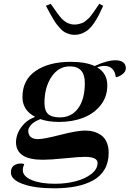

<svg xmlns="http://www.w3.org/2000/svg" viewBox="-20 -811 696 1031"><path d="M226.6 -779.8 252.4 -790.5Q294.9 -728 312 -710.4Q342.8 -679.2 380.4 -679.2Q392.1 -679.2 403.1 -681.9Q414.1 -684.6 422.4 -687.7Q430.7 -690.9 440.2 -699Q449.7 -707 455.3 -711.9Q460.9 -716.8 470.5 -729.5Q480 -742.2 483.9 -747.8Q487.8 -753.4 498.5 -769Q509.3 -784.7 513.2 -790.5L534.2 -779.8Q520.5 -749.5 510 -729Q499.5 -708.5 484.9 -687Q470.2 -665.5 455.6 -652.8Q440.9 -640.1 421.6 -632.1Q402.3 -624 379.9 -624Q365.2 -624 351.8 -628.2Q338.4 -632.3 327.9 -637.9Q317.4 -643.6 305.7 -656Q293.9 -668.5 286.1 -678.2Q278.3 -688 266.4 -708Q254.4 -728 247.3 -741Q240.2 -753.9 226.6 -779.8ZM301.3 -180.7Q363.8 -180.7 399.7 -229.5Q435.5 -278.3 435.5 -365.7Q435.5 -454.6 354.5 -454.6Q294.4 -454.6 256.6 -398.4Q218.8 -342.3 218.8 -257.8Q218.8 -216.8 238.3 -198.7Q257.8 -180.7 301.3 -180.7ZM275.9 175.8Q334.5 175.8 386.2 162.4Q438 148.9 470.9 122.8Q503.9 96.7 503.9 64Q503.9 31.2 435.1 31.2Q406.7 31.2 327.9 39.1Q249 46.9 209.5 46.9Q65.9 46.9 65.9 -47.9Q65.9 -68.4 74.2 -91.6Q82.5 -114.7 102.8 -138.7Q123 -162.6 151.4 -175.8L168.5 -183.6Q100.6 -219.2 100.6 -289.6Q100.6 -381.8 171.6 -430.4Q242.7 -479 359.4 -479Q439.5 -479 488.3 -456.5Q554.7 -487.3 600.1 -487.3Q627.4 -487.3 641.6 -476.1Q655.8 -464.8 655.8 -444.8Q655.8 -425.3 635.7 -411.1Q615.7 -397 601.6 -396.5Q599.1 -424.8 583.5 -440.9Q567.9 -457 540.5 -457Q522 -457 502 -449.2Q556.2 -417.5 556.2 -352.5Q556.2 -292 521 -246.8Q485.8 -201.7 427.7 -179Q369.6 -156.2 296.9 -156.2Q239.3 -156.2 196.3 -171.4L178.2 -163.1Q155.8 -152.3 143.8 -137Q131.8 -121.6 131.8 -109.9Q131.8 -64 184.6 -64Q214.8 -64 304.4 -86.9Q394 -109.9 437 -109.9Q461.9 -109.9 483.2 -104Q504.4 -98.1 523.2 -85Q542 -71.8 552.7 -47.6Q563.5 -23.4 563.5 9.8Q563.5 61 541.7 98.4Q520 135.7 479.7 157.7Q439.5 179.7 387.7 189.9Q335.9 200.2 271.5 200.2Q166.5 200.2 102.5 177Q38.6 153.8 38.6 115.2V114.3Q38.6 89.4 54.4 78.1Q70.3 66.9 90.8 66.9Q103 66.9 109.9 70.3Q102.5 87.9 102.5 103Q102.5 135.7 150.1 155.8Q197.8 175.8 275.9 175.8Z"/></svg>

Font: QumpellkaNo12
Style: Regular
Weight: 500
Designer: gluk (gluksza@wp.pl)
Foundry: gluk (gluksza@wp.pl)
Version: Version 00.480